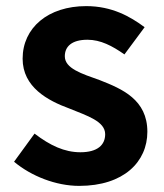

<svg xmlns="http://www.w3.org/2000/svg" viewBox="-20 -594 535 628"><path d="M239 14C385 14 462 -65 462 -163C462 -268 380 -303 306 -332C247 -353 192 -370 192 -410C192 -442 215 -464 266 -464C309 -464 347 -444 387 -416L453 -505C406 -540 346 -574 262 -574C137 -574 54 -503 54 -402C54 -309 136 -265 207 -239C266 -215 324 -197 324 -155C324 -120 299 -96 243 -96C191 -96 144 -118 93 -157L26 -65C82 -18 163 14 239 14Z"/></svg>

Font: Bithumb Trading Sans Bold
Style: Bold
Weight: 700
Designer: Ham Hyungwon
Foundry: Bithumb
Version: Version 0.500;FEAKit 1.0